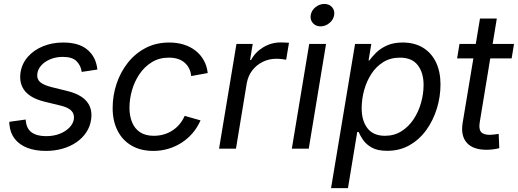

<svg xmlns="http://www.w3.org/2000/svg" viewBox="-20 -768 2676 992"><path d="M217.3 11.7Q162.6 11.7 121.8 -3.9Q81.1 -19.5 56.9 -49.8Q32.7 -80.1 28.8 -124Q28.3 -127.9 28.1 -131.3Q27.8 -134.8 28.3 -138.7L112.8 -150.4Q115.2 -105 142.6 -84.7Q169.9 -64.5 218.3 -64.5Q257.3 -64.5 288.3 -76.7Q319.3 -88.9 338.9 -109.1Q358.4 -129.4 361.8 -153.8Q364.7 -179.2 348.9 -195.8Q333 -212.4 295.9 -221.7L210 -242.7Q140.1 -259.8 109.1 -297.4Q78.1 -335 85.9 -392.1Q92.8 -439 123.5 -474.1Q154.3 -509.3 201.9 -528.8Q249.5 -548.3 305.7 -548.3Q383.8 -548.3 426.3 -515.4Q468.8 -482.4 479.5 -430.2Q481 -424.8 481.7 -419.7Q482.4 -414.6 482.9 -408.7L402.3 -396.5Q397.9 -428.7 376 -451.4Q354 -474.1 304.2 -474.1Q270.5 -474.1 241.7 -462.6Q212.9 -451.2 194.6 -431.6Q176.3 -412.1 172.9 -387.7Q168.9 -360.4 187 -344.2Q205.1 -328.1 248.5 -317.4L327.6 -297.9Q397.5 -280.8 428.2 -243.7Q459 -206.5 450.7 -150.4Q445.8 -114.7 426.3 -85Q406.7 -55.2 375.5 -33.4Q344.2 -11.7 303.7 0Q263.2 11.7 217.3 11.7Z M772.5 11.7Q707 11.7 659.9 -15.6Q612.8 -43 587.4 -93Q562 -143.1 562 -209.5Q562 -273.9 582 -334.5Q602.1 -395 640.1 -443.4Q678.2 -491.7 732.2 -520Q786.1 -548.3 854.5 -548.3Q895.5 -548.3 930.2 -537.4Q964.8 -526.4 991 -505.6Q1017.1 -484.9 1033.2 -455.8Q1049.3 -426.8 1053.2 -390.6L967.8 -375Q965.8 -396 957.3 -413.6Q948.7 -431.2 934.3 -443.8Q919.9 -456.5 899.7 -463.4Q879.4 -470.2 852.5 -470.2Q803.2 -470.2 765.4 -447.3Q727.5 -424.3 701.4 -386.2Q675.3 -348.1 662.1 -302.2Q648.9 -256.3 648.9 -210.9Q648.9 -169.9 662.1 -137Q675.3 -104 703.1 -85.2Q731 -66.4 774.4 -66.4Q802.7 -66.4 827.9 -74Q853 -81.5 873.5 -95.5Q894 -109.4 909.4 -128.4Q924.8 -147.5 934.1 -169.4L1016.1 -146Q1000 -109.4 975.1 -80.3Q950.2 -51.3 918.5 -30.8Q886.7 -10.3 849.6 0.7Q812.5 11.7 772.5 11.7Z M1111.8 0 1201.7 -541H1285.6L1272 -457.5H1276.9Q1298.3 -498.5 1340.1 -523.7Q1381.8 -548.8 1430.7 -548.8Q1440.9 -548.8 1453.4 -548.1Q1465.8 -547.4 1473.1 -546.9L1458.5 -459.5Q1453.1 -460.4 1438.5 -462.4Q1423.8 -464.4 1407.2 -464.4Q1370.1 -464.4 1337.6 -448.5Q1305.2 -432.6 1283.4 -404.3Q1261.7 -376 1254.9 -337.9L1199.2 0Z M1487.8 0 1577.6 -541H1664.6L1575.2 0ZM1636.2 -631.8Q1611.3 -631.8 1596.4 -648.9Q1581.5 -666 1585.4 -689.9Q1589.4 -714.4 1610.1 -731Q1630.9 -747.6 1655.8 -747.6Q1680.7 -747.6 1695.6 -731Q1710.4 -714.4 1706.5 -689.9Q1702.6 -666 1681.9 -648.9Q1661.1 -631.8 1636.2 -631.8Z M1690.4 204.1 1814.5 -541H1898.4L1884.3 -455.6H1888.2Q1901.4 -474.1 1923.3 -495.8Q1945.3 -517.6 1979 -533Q2012.7 -548.3 2061 -548.3Q2121.1 -548.3 2164.8 -522Q2208.5 -495.6 2232.2 -447Q2255.9 -398.4 2255.9 -331.5Q2255.9 -268.6 2237.1 -207.3Q2218.3 -146 2182.9 -96.7Q2147.5 -47.4 2096.4 -18.1Q2045.4 11.2 1980.5 11.2Q1930.2 11.2 1900.6 -5.6Q1871.1 -22.5 1855.7 -45.4Q1840.3 -68.4 1833 -85.9H1825.7L1777.8 204.1ZM1968.8 -66.4Q2017.1 -66.4 2054.4 -90.1Q2091.8 -113.8 2117.2 -152.3Q2142.6 -190.9 2155.5 -237.3Q2168.5 -283.7 2168.5 -329.1Q2168.5 -392.6 2138.4 -431.4Q2108.4 -470.2 2046.4 -470.2Q1997.6 -470.2 1960.4 -447.3Q1923.3 -424.3 1898.7 -386.2Q1874 -348.1 1861.3 -301.8Q1848.6 -255.4 1848.6 -208.5Q1848.6 -143.6 1878.9 -105Q1909.2 -66.4 1968.8 -66.4Z M2635.7 -541 2623.5 -466.3H2341.8L2354 -541ZM2460 -672.4H2546.9L2459 -138.7Q2452.6 -102.5 2464.8 -86.9Q2477.1 -71.3 2510.7 -71.3Q2519.5 -71.3 2532.7 -73Q2545.9 -74.7 2556.6 -76.2L2559.6 -2.4Q2546.4 1 2529.1 3.4Q2511.7 5.9 2494.6 5.9Q2423.8 5.9 2391.8 -30.3Q2359.9 -66.4 2370.1 -131.8Z"/></svg>

Font: Inter 17pt
Style: Italic
Weight: 400
Italic angle: -9.3988°
Version: Version 4.001;git-66647c0bb